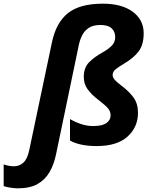

<svg xmlns="http://www.w3.org/2000/svg" viewBox="-147 -785 826 1045"><path d="M-49 240Q-67 240 -89.5 236.5Q-112 233 -127 228V110Q-97 120 -71 120Q-41 120 -19.5 100Q2 80 12 33L136 -556Q159 -663 223.5 -714Q288 -765 413 -765Q516 -765 575.5 -721Q635 -677 635 -604Q635 -541 607 -504.5Q579 -468 524 -436Q499 -421 482.5 -408Q466 -395 466 -376Q466 -365 476.5 -352Q487 -339 515 -318Q556 -287 580 -254Q604 -221 604 -171Q604 -93 547 -41.5Q490 10 379 10Q288 10 234 -20V-137Q261 -121 293.5 -110Q326 -99 360 -99Q410 -99 432.5 -115.5Q455 -132 455 -157Q455 -178 441 -195Q427 -212 389 -241Q351 -270 330 -299Q309 -328 309 -366Q309 -416 337 -445Q365 -474 410 -499Q442 -517 461 -536Q480 -555 480 -583Q480 -613 460.5 -631Q441 -649 400 -649Q360 -649 336.5 -633.5Q313 -618 300.5 -593.5Q288 -569 282 -540L158 55Q147 109 123 151Q99 193 57.5 216.5Q16 240 -49 240Z"/></svg>

Font: Noto IKEA Latin
Style: Bold Italic
Weight: 700
Italic angle: -12°
Designer: Monotype Design Team
Foundry: Monotype Imaging Inc.
Version: Version 1.0